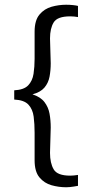

<svg xmlns="http://www.w3.org/2000/svg" viewBox="-20 -738 370 810"><path d="M309 46Q309 46 291.5 49Q274 52 259 52Q228 52 197.5 43.5Q167 35 146.5 10.5Q126 -14 126 -62V-178Q126 -215 122 -246Q118 -277 100 -296.5Q82 -316 40 -318V-357Q81 -359 99 -378Q117 -397 121.5 -426.5Q126 -456 126 -490V-604Q126 -652 146.5 -676.5Q167 -701 197.5 -709.5Q228 -718 259 -718Q274 -718 288 -716.5Q302 -715 309 -713V-666Q293 -669 276 -669Q222 -669 206.5 -643.5Q191 -618 191 -576L194 -471Q194 -441 189 -414.5Q184 -388 167.5 -368.5Q151 -349 117 -340Q151 -329 167.5 -307.5Q184 -286 189 -258.5Q194 -231 194 -200L191 -93Q191 -50 206.5 -23.5Q222 3 276 3Q291 3 309 0Z"/></svg>

Font: Epunda Sans
Style: Regular
Weight: 400
Designer: Simon Atzbach
Foundry: typofactur
Version: Version 2.204; ttfautohint (v1.8.4.7-5d5b)